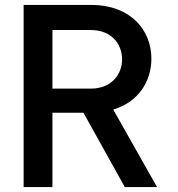

<svg xmlns="http://www.w3.org/2000/svg" viewBox="-20 -760 723 780"><path d="M193 0V-302H319L487 0H618L440 -315C542 -345 595 -429 595 -522C595 -638 510 -740 351 -740H76V0ZM349 -638C433 -638 476 -581 476 -519C476 -458 433 -400 349 -400H193V-638Z"/></svg>

Font: Be Vietnam Pro Medium
Style: Regular
Weight: 500
Designer: Lam Bao, Tony Le, Vietanh Nguyen
Foundry: Yellow Type Foundry
Version: Version 1.002